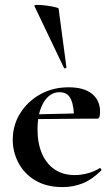

<svg xmlns="http://www.w3.org/2000/svg" viewBox="-20 -751 458 783"><path d="M235 12Q170 12 124.5 -15Q79 -42 55.5 -86.5Q32 -131 32 -181Q32 -240 62 -288.5Q92 -337 143.5 -366Q195 -395 260 -395Q322 -395 355 -368.5Q388 -342 388 -296Q388 -285 386 -276Q384 -267 377 -267H281Q283 -314 270 -344.5Q257 -375 223 -375Q183 -375 158 -333.5Q133 -292 133 -223Q133 -167 151 -125Q169 -83 203 -60Q237 -37 285 -37Q309 -37 336.5 -44Q364 -51 386 -65Q388 -67 391.5 -63Q395 -59 393 -56Q356 -19 317.5 -3.5Q279 12 235 12ZM98 -265 97 -284 316 -289V-267ZM120 -727Q119 -731 133 -731Q147 -731 167 -728.5Q187 -726 202.5 -722.5Q218 -719 219 -716L251 -476Q251 -474 246.5 -472.5Q242 -471 241 -474Z"/></svg>

Font: Cormorant Light
Style: Bold
Weight: 700
Version: Version 4.000